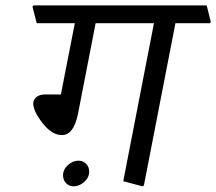

<svg xmlns="http://www.w3.org/2000/svg" viewBox="-20 -669 788 699"><path d="M618.7 -584.5 503.9 5.9 498.5 9.3 428.7 -9.3 540.5 -584.5H328.1L264.2 -255.9Q256.3 -216.3 241.7 -196.8Q227.1 -177.2 205.6 -177.2Q168.9 -177.2 135 -220.7Q101.1 -264.2 101.1 -292.5Q101.1 -304.7 111.8 -314.9Q122.6 -325.2 145.5 -325.2H201.7L252.4 -584.5H113.8L98.1 -645L102.1 -649.4H732.4L747.6 -588.9L744.1 -584.5ZM209.5 -30.3Q209.5 -51.8 227.1 -67.9Q244.6 -84 266.1 -84Q282.7 -84 293.7 -72.5Q304.7 -61 304.7 -44.9Q304.7 -22.9 286.9 -6.8Q269 9.3 248 9.3Q231.4 9.3 220.5 -2.2Q209.5 -13.7 209.5 -30.3Z"/></svg>

Font: Sitara
Style: Italic
Weight: 400
Italic angle: -11°
Designer: Neelakash Kshetrimayum
Foundry: Neelakash Kshetrimayum
Version: Version 1.000;PS Version 1.000;PS 1.0;hotconv 1.;hotconv 1.0